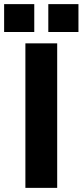

<svg xmlns="http://www.w3.org/2000/svg" viewBox="-32 -910 400 930"><path d="M91 -700V0H245V-700ZM202 -890V-755H348V-890ZM-12 -890V-755H134V-890Z"/></svg>

Font: Mission
Style: Bold
Weight: 700
Version: Version 1.000;FEAKit 1.0